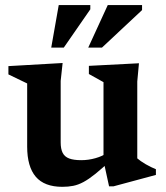

<svg xmlns="http://www.w3.org/2000/svg" viewBox="-20 -710 640 742"><path d="M214.5 -159.5Q214.5 -134.5 222.2 -119.2Q230 -104 247.5 -97.5Q265 -91 294 -91Q322 -91 349.2 -98.8Q376.5 -106.5 394 -119.5L410 -92Q374.5 -59 348.8 -38.2Q323 -17.5 302.5 -6.5Q282 4.5 262.8 8.2Q243.5 12 221 12Q151.5 12 118.2 -27Q85 -66 85 -143.5V-387.5L12.5 -422.5V-454.5L222 -466.5L214.5 -397.5ZM401.5 10 380 -88.5V-392.5L323.5 -424V-455.5L517 -465.5L510.5 -395V-98Q515.5 -93.5 524 -87.5Q532.5 -81.5 542.8 -75.5Q553 -69.5 563.5 -64.5Q574 -59.5 582.5 -56V-34L419 10ZM321 -526 396.5 -690.5H529V-671L374 -526ZM178 -526 207 -690.5H329V-674L226.5 -526Z"/></svg>

Font: Newsreader SemiBold
Style: Regular
Weight: 600
Designer: Hugues Gentile
Foundry: Production Type
Version: Version 1.003